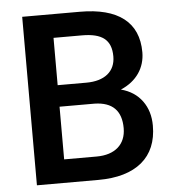

<svg xmlns="http://www.w3.org/2000/svg" viewBox="-51 -759 734 807"><g transform="rotate(-5 315.5 -355.5)"><path d="M331.5 0C411.1 0 472.7 -18.1 515.6 -53.7C558.1 -89.4 579.6 -140.6 579.6 -207.5C579.6 -248 569.3 -282.7 548.3 -311.5C527.3 -340.3 497.6 -359.9 459 -370.1C526.9 -398.9 562.5 -453.6 562.5 -518.6C562.5 -646 476.6 -710.9 315.9 -710.9H72.3V0ZM195.8 -611.3H315.9C400.4 -611.3 439.5 -582 439.5 -511.7C439.5 -447.8 393.6 -411.6 316.9 -411.6H195.8ZM343.3 -320.8C418.9 -319.3 456.5 -281.2 456.5 -207.5C456.5 -139.2 410.6 -98.6 333 -98.6H195.8V-320.8Z"/></g></svg>

Font: Roboto Medium
Style: Regular
Weight: 500
Designer: Google
Version: Version 2.137; 2017